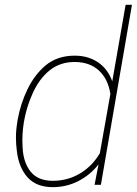

<svg xmlns="http://www.w3.org/2000/svg" viewBox="-20 -770 571 800"><path d="M374 0 390.6 -85Q355 -40 305.7 -15.1Q256.3 9.8 200.2 9.8Q131.3 9.8 94.7 -31.2Q58.1 -72.3 50.3 -140.1Q46.4 -170.4 46.4 -196.3Q46.4 -227.1 51.8 -259.3L53.2 -269.5Q65.4 -337.9 94.5 -397.9Q123.5 -458 169.4 -497.1Q218.8 -538.1 291 -538.1Q347.2 -538.1 388.2 -510.5Q429.2 -482.9 447.8 -431.2L503.4 -750H529.8L400.4 0ZM199.2 -16.6Q261.7 -16.6 312.7 -46.9Q363.8 -77.1 396 -131.3L439.9 -378.4Q430.7 -440.4 392.1 -476.1Q353.5 -511.7 291 -511.7Q230 -511.7 186.5 -476.6Q143.1 -441.4 116.2 -381.3Q73.2 -285.2 73.2 -184.6Q73.2 -174.8 74.2 -154.3Q77.6 -92.3 107.7 -54.7Q137.7 -17.1 199.2 -16.6Z"/></svg>

Font: Mardoto Thin
Style: Italic
Weight: 250
Italic angle: -12°
Designer: Christian Robertson, Vahan Hovhannisyan
Foundry: Google
Version: Version 1.000